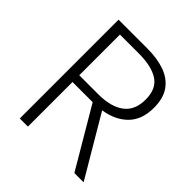

<svg xmlns="http://www.w3.org/2000/svg" viewBox="-197 -865 1002 1002"><g transform="rotate(45 304.0 -364.5)"><path d="M106 0V-729H318.8Q391.6 -729 446.3 -709.7Q501 -690.4 531.5 -647.7Q562 -605 562 -534.2Q562 -446.8 512.7 -396.7Q463.4 -346.7 379.9 -334L577.1 0H508.8L314.9 -329.1H166V0ZM166 -378.9H305.2Q399.4 -378.9 450.2 -417Q501 -455.1 501 -534.2Q501 -613.3 450.2 -646.2Q399.4 -679.2 305.2 -679.2H166Z"/></g></svg>

Font: Source Han Sans CN Light
Style: Regular
Weight: 300
Designer: Ryoko NISHIZUKA  (kana, bopomofo & ideographs); Paul D. Hunt (Latin, Greek & Cyrillic); Sandoll Communications , Soo-you
Foundry: Adobe
Version: Version 2.000;hotconv 1.0.107;makeotfexe 2.5.65593